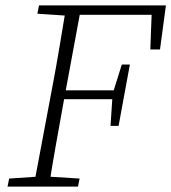

<svg xmlns="http://www.w3.org/2000/svg" viewBox="-20 -694 637 714"><path d="M8 0 14 -30 132 -38H148L276 -30L270 0ZM105 0 173 -362Q188 -440 201 -518Q214 -596 227 -674H283L216 -312Q202 -234 188 -156Q174 -78 162 0ZM119 -643 125 -674H254L248 -635H239ZM193 -325 198 -358H421L417 -325ZM252 -639 257 -674H597L575 -510H539L545 -670L566 -639ZM391 -226 398 -332 401 -352 433 -454H463L421 -226Z"/></svg>

Font: Source Serif 4 18pt Light
Style: Italic
Weight: 300
Italic angle: -12°
Designer: Frank Grießhammer
Foundry: Adobe Systems Incorporated
Version: Version 4.004;hotconv 1.0.116;makeotfexe 2.5.65601